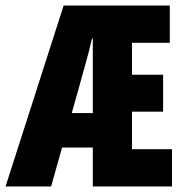

<svg xmlns="http://www.w3.org/2000/svg" viewBox="-24 -671 644 691"><path d="M-4 0 205 -651H587V-517H451V-402H563V-269H451V-134H595V0H310V-532H307Q296 -484 283 -438.5Q270 -393 259 -352L160 0ZM133 -140V-264H370V-140Z"/></svg>

Font: Source Code Pro ExtraLight ExtraBold
Style: Regular
Weight: 800
Monospace: yes
Version: Version 1.018;hotconv 1.0.116;makeotfexe 2.5.65601